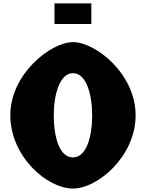

<svg xmlns="http://www.w3.org/2000/svg" viewBox="-20 -1086 852 1121"><path d="M298.2 -1066V-946H513.3V-1066ZM40.2 -413C40.2 -172 255.2 15 406.3 15C549.3 15 771.8 -172 771.8 -413C771.8 -654 539.3 -840 406.3 -840C276.4 -840 40.2 -654 40.2 -413ZM293.9 -413C293.9 -536 329.8 -659 406.3 -659C483.3 -659 518.1 -536 518.1 -413C518.1 -290 485.4 -167 406.3 -167C325.1 -167 293.9 -290 293.9 -413Z"/></svg>

Font: Blink
Style: Wide
Weight: 400
Designer: Mew Too
Foundry: Cannot Into Space Fonts
Version: Version 001.000